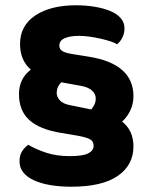

<svg xmlns="http://www.w3.org/2000/svg" viewBox="-20 -644 578 728"><path d="M486 -279Q486 -250 474 -225Q462 -200 443 -183Q486 -149 486 -89Q486 -18 426.5 23Q367 64 250 64Q208 64 172 58Q136 52 109.5 40Q83 28 68.5 10Q54 -8 54 -32Q54 -55 63.5 -70Q73 -85 87 -95Q116 -78 155 -65Q194 -52 245 -52Q294 -52 314.5 -62.5Q335 -73 335 -91Q335 -108 322 -115.5Q309 -123 277 -129L212 -140Q131 -153 91.5 -188.5Q52 -224 52 -287Q52 -346 97 -380Q56 -415 56 -477Q56 -547 114 -585.5Q172 -624 268 -624Q305 -624 338.5 -618.5Q372 -613 397.5 -602.5Q423 -592 437.5 -575.5Q452 -559 452 -537Q452 -517 444 -501.5Q436 -486 424 -476Q415 -482 398 -487.5Q381 -493 361 -497.5Q341 -502 320 -505Q299 -508 280 -508Q245 -508 225 -499Q205 -490 205 -471Q205 -457 217 -450Q229 -443 255 -439L317 -429Q486 -402 486 -279ZM195 -291Q195 -277 207 -263.5Q219 -250 247 -245L326 -229Q334 -239 338.5 -248.5Q343 -258 343 -271Q343 -288 328.5 -301Q314 -314 284 -319L212 -332Q195 -315 195 -291Z"/></svg>

Font: Baloo 2
Style: Bold
Weight: 700
Designer: Sarang Kulkarni and Ek Type
Foundry: Ek Type
Version: Version 1.640;hotconv 1.0.111;makeotfexe 2.5.65597; ttfautoh